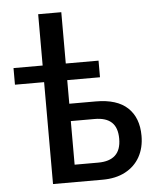

<svg xmlns="http://www.w3.org/2000/svg" viewBox="-51 -750 663 794"><g transform="rotate(-5 280.0 -352.5)"><path d="M137 0V-423H16V-492H137V-705H233V-492H369V-423H233V-325H343Q431 -325 475 -283.5Q519 -242 519 -167Q519 -117 498 -79.5Q477 -42 437.5 -21Q398 0 343 0ZM233 -72H331Q378 -72 402 -94.5Q426 -117 426 -163Q426 -209 402.5 -231Q379 -253 332 -253H233Z"/></g></svg>

Font: Nunito Sans 10pt Condensed SemiBold
Style: Regular
Weight: 600
Width: 3
Designer: Vernon Adams
Foundry: Vernon Adams
Version: Version 3.101;gftools[0.9.27]